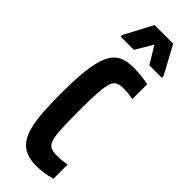

<svg xmlns="http://www.w3.org/2000/svg" viewBox="-237 -705 729 729"><g transform="rotate(45 127.5 -340.0)"><path d="M155 8Q122 8 99.5 -1.5Q77 -11 62.5 -30.5Q48 -50 40 -81Q32 -112 29 -155Q26 -198 26 -254Q26 -316 30 -360.5Q34 -405 42.5 -435.5Q51 -466 65.5 -484.5Q80 -503 102 -510.5Q124 -518 154 -518Q175 -518 195.5 -515.5Q216 -513 233 -509V-430Q221 -432 207.5 -433.5Q194 -435 182 -435Q162 -435 150 -429.5Q138 -424 132 -406.5Q126 -389 123.5 -353.5Q121 -318 121 -256Q121 -193 123 -156Q125 -119 132 -101.5Q139 -84 151.5 -79.5Q164 -75 184 -75Q197 -75 210.5 -76.5Q224 -78 235 -80V-4Q214 2 194 5Q174 8 155 8ZM34 -566V-575L94 -688H194L255 -575V-566H188L146 -635L105 -566Z"/></g></svg>

Font: Saira UltraCondensed
Style: Bold
Weight: 700
Width: 1
Designer: Hector Gatti with collaboration of the Omnibus-Type team
Foundry: Omnibus-Type
Version: Version 1.101